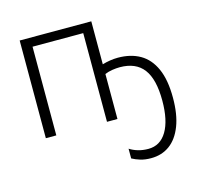

<svg xmlns="http://www.w3.org/2000/svg" viewBox="-111 -648 1034 1010"><g transform="rotate(-15 406.0 -143.5)"><path d="M472 -298Q492 -304 514 -307.5Q536 -311 557 -311Q627 -311 677.5 -282Q728 -253 755.5 -191.5Q783 -130 783 -33Q783 58 759 120Q735 182 692 213.5Q649 245 590 245Q558 245 533 237.5Q508 230 488 219V166Q508 179 533.5 186.5Q559 194 589 194Q654 194 689.5 134.5Q725 75 725 -33Q725 -149 683 -204.5Q641 -260 554 -260Q535 -260 512.5 -256.5Q490 -253 472 -245V0H415V-483H139V0H82V-532H472Z"/></g></svg>

Font: Noto Sans Display Light
Style: Regular
Weight: 300
Designer: Monotype Design Team
Foundry: Monotype Imaging Inc.
Version: Version 2.003